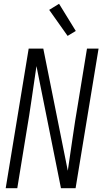

<svg xmlns="http://www.w3.org/2000/svg" viewBox="-20 -991 540 1011"><path d="M10 0 131 -735H208L337 -92Q350 -179 362.5 -266.5Q375 -354 390 -441L438 -735H499L378 0H301L172 -643Q159 -556 146.5 -468.5Q134 -381 119 -294L71 0ZM336 -802 239 -939 291 -971 379 -828Z"/></svg>

Font: Iosevka Term Curly Lt Obl
Style: Regular
Weight: 300
Italic angle: -9°
Designer: Belleve Invis
Foundry: Belleve Invis
Version: Version 32.3.0